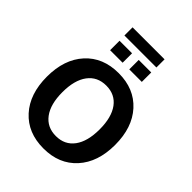

<svg xmlns="http://www.w3.org/2000/svg" viewBox="-280 -1172 1334 1334"><g transform="rotate(45 386.5 -505.5)"><path d="M386.7 10.7Q232.4 10.7 141.6 -89.4Q50.8 -189.5 50.8 -359.4Q50.8 -529.3 141.6 -629.4Q232.4 -729.5 386.7 -729.5Q540 -729.5 630.9 -629.4Q721.7 -529.3 721.7 -359.4Q721.7 -189.5 630.9 -89.4Q540 10.7 386.7 10.7ZM251.5 -542.5Q203.1 -477.5 203.1 -359.4Q203.1 -241.2 251.5 -176.3Q299.8 -111.3 386.7 -111.3Q473.6 -111.3 521.5 -176.3Q569.3 -241.2 569.3 -359.4Q569.3 -477.5 521.5 -542.5Q473.6 -607.4 386.7 -607.4Q299.8 -607.4 251.5 -542.5ZM229.5 -942.4V-1022.5H543.9V-942.4ZM231.4 -799.8V-892.6H354.5V-799.8ZM419.9 -799.8V-892.6H543V-799.8Z"/></g></svg>

Font: Min Sans Bold
Style: Regular
Weight: 700
Designer: Jinseong-Kim, NotoSansCJK, Nunito
Foundry: Jinseong-Kim
Version: Version 1.400;Glyphs 3.1.2 (3151)